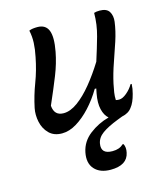

<svg xmlns="http://www.w3.org/2000/svg" viewBox="-116 -627 833 966"><g transform="rotate(-15 300.0 -143.5)"><path d="M126 -531Q134 -535 145.5 -536.5Q157 -538 169 -538Q212 -538 226 -503Q240 -468 226 -394Q215 -336 191.5 -277Q168 -218 133 -138Q137 -85 186 -85Q221 -85 259.5 -113Q298 -141 336.5 -188Q375 -235 411 -293Q431 -355 447.5 -414Q464 -473 464 -533Q476 -537 493 -537Q530 -537 543 -515.5Q556 -494 552 -463Q546 -417 529.5 -366.5Q513 -316 495 -265Q477 -214 466 -164Q461 -140 458 -120.5Q455 -101 456 -81Q464 -79 473 -79Q491 -79 513 -97.5Q535 -116 548 -139H554Q553 -114 546 -89Q535 -46 517 -24Q500 0 465 7Q458 10 439 17Q385 38 356 59Q327 80 322 110Q313 163 374 163Q411 163 430 143H436Q446 162 440 189Q427 251 341 251Q286 251 257.5 219.5Q229 188 240 133Q251 79 296.5 44Q342 9 398 -6Q378 -23 370 -56.5Q362 -90 371 -138Q373 -150 376 -163H368Q339 -114 303 -75Q267 -36 228.5 -12.5Q190 11 152 11Q110 11 85 -14Q60 -39 52 -76Q44 -113 51 -148Q64 -210 86.5 -269Q109 -328 122 -395Q130 -433 131.5 -466Q133 -499 126 -531Z"/></g></svg>

Font: Recursive Mn Csl St
Style: Italic
Weight: 400
Italic angle: -15°
Monospace: yes
Version: Version 1.079;hotconv 1.0.112;makeotfexe 2.5.65598; ttfautoh